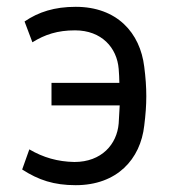

<svg xmlns="http://www.w3.org/2000/svg" viewBox="-20 -531 501 563"><path d="M202 12C323 12 392 -64 403 -163C407 -195 409 -222 409 -249C409 -276 407 -304 403 -335C391 -435 323 -511 202 -511C140 -511 93 -496 52 -468L75 -407C112 -430 149 -442 200 -442C278 -442 323 -391 328 -329C329 -315 330 -301 330 -288H131V-222H331L328 -169C323 -108 278 -56 198 -56C149 -57 107 -69 66 -93L45 -34C93 -3 138 12 202 12Z"/></svg>

Font: Finlandica
Style: Regular
Weight: 400
Designer: Niklas Ekholm, Juho Hiilivirta, Jaakko Suomalainen
Foundry: Helsinki Type Studio
Version: Version 2.000;Glyphs 3.2 (3202)